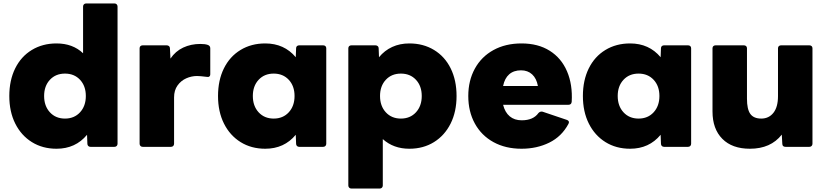

<svg xmlns="http://www.w3.org/2000/svg" viewBox="-20 -810 4798 1114"><path d="M34 -253Q34 -344 68 -413Q102 -482 164.5 -520Q227 -558 308 -558Q402 -558 462 -501V-772Q462 -780 467 -785Q472 -790 480 -790H644Q652 -790 657 -785Q662 -780 662 -772V24Q662 32 657 37Q652 42 644 42H505Q497 42 492 37Q487 32 487 24L485 -28Q418 53 308 53Q227 53 165 14.5Q103 -24 68.5 -93Q34 -162 34 -253ZM357 -122Q411 -122 444.5 -158.5Q478 -195 478 -253Q478 -311 444.5 -347Q411 -383 357 -383Q303 -383 269.5 -347Q236 -311 236 -253Q236 -195 269.5 -158.5Q303 -122 357 -122Z M790 24V-530Q790 -538 795 -542.5Q800 -547 808 -547H947Q955 -547 960.5 -542.5Q966 -538 966 -530L969 -470Q998 -513 1043 -534Q1088 -555 1142 -555Q1169 -555 1184 -550Q1200 -545 1200 -530V-378Q1200 -370 1194.5 -366Q1189 -362 1180 -364Q1140 -369 1123 -369Q1091 -369 1060.5 -355.5Q1030 -342 1010 -314Q990 -286 990 -245V24Q990 32 985 37Q980 42 972 42H808Q800 42 795 37Q790 32 790 24Z M1245 -253Q1245 -344 1279 -413Q1313 -482 1375.5 -520Q1438 -558 1519 -558Q1629 -558 1696 -478L1698 -530Q1698 -538 1703 -542.5Q1708 -547 1716 -547H1855Q1863 -547 1868 -542.5Q1873 -538 1873 -530V24Q1873 32 1868 37Q1863 42 1855 42H1716Q1708 42 1703 37Q1698 32 1698 24L1696 -28Q1629 53 1519 53Q1438 53 1376 14.5Q1314 -24 1279.5 -93Q1245 -162 1245 -253ZM1568 -122Q1622 -122 1655.5 -158.5Q1689 -195 1689 -253Q1689 -311 1655.5 -347Q1622 -383 1568 -383Q1514 -383 1480.5 -347Q1447 -311 1447 -253Q1447 -195 1480.5 -158.5Q1514 -122 1568 -122Z M2001 266V-530Q2001 -538 2006 -542.5Q2011 -547 2019 -547H2158Q2166 -547 2171.5 -542.5Q2177 -538 2177 -530L2179 -478Q2211 -517 2255.5 -537.5Q2300 -558 2355 -558Q2436 -558 2498.5 -520Q2561 -482 2595 -413Q2629 -344 2629 -253Q2629 -162 2594.5 -93Q2560 -24 2498 14.5Q2436 53 2355 53Q2263 53 2201 -3V266Q2201 274 2196 279Q2191 284 2183 284H2019Q2011 284 2006 279Q2001 274 2001 266ZM2306 -122Q2360 -122 2393.5 -158.5Q2427 -195 2427 -253Q2427 -311 2393.5 -347Q2360 -383 2306 -383Q2252 -383 2218.5 -347Q2185 -311 2185 -253Q2185 -195 2218.5 -158.5Q2252 -122 2306 -122Z M2697 -253Q2697 -342 2735 -411.5Q2773 -481 2843 -519.5Q2913 -558 3006 -558Q3102 -558 3169.5 -515.5Q3237 -473 3270 -396Q3303 -319 3297 -219Q3295 -202 3278 -202H2899Q2910 -158 2937.5 -135Q2965 -112 3007 -112Q3074 -112 3104 -154Q3114 -165 3128 -162L3270 -114Q3281 -109 3281 -101Q3281 -97 3278 -91Q3239 -18 3167 17.5Q3095 53 3006 53Q2913 53 2843 14.5Q2773 -24 2735 -93.5Q2697 -163 2697 -253ZM3003 -402Q2961 -402 2934.5 -379Q2908 -356 2899 -311H3101Q3093 -355 3067.5 -378.5Q3042 -402 3003 -402Z M3362 -253Q3362 -344 3396 -413Q3430 -482 3492.5 -520Q3555 -558 3636 -558Q3746 -558 3813 -478L3815 -530Q3815 -538 3820 -542.5Q3825 -547 3833 -547H3972Q3980 -547 3985 -542.5Q3990 -538 3990 -530V24Q3990 32 3985 37Q3980 42 3972 42H3833Q3825 42 3820 37Q3815 32 3815 24L3813 -28Q3746 53 3636 53Q3555 53 3493 14.5Q3431 -24 3396.5 -93Q3362 -162 3362 -253ZM3685 -122Q3739 -122 3772.5 -158.5Q3806 -195 3806 -253Q3806 -311 3772.5 -347Q3739 -383 3685 -383Q3631 -383 3597.5 -347Q3564 -311 3564 -253Q3564 -195 3597.5 -158.5Q3631 -122 3685 -122Z M4114 -163V-530Q4114 -538 4119 -542.5Q4124 -547 4132 -547H4296Q4304 -547 4309 -542.5Q4314 -538 4314 -530V-237Q4314 -176 4333.5 -149Q4353 -122 4397 -122Q4441 -122 4467.5 -155.5Q4494 -189 4494 -252V-530Q4494 -538 4499 -542.5Q4504 -547 4512 -547H4676Q4684 -547 4689 -542.5Q4694 -538 4694 -530V24Q4694 32 4689 37Q4684 42 4676 42H4538Q4519 42 4519 24L4516 -29Q4452 53 4331 53Q4228 53 4171 -4.5Q4114 -62 4114 -163Z"/></svg>

Font: LINE Seed JP_TTF ExtraBold
Style: Regular
Weight: 800
Designer: LY Corporation & Fontrix & Fontworks
Version: Version 1.015